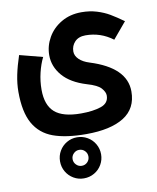

<svg xmlns="http://www.w3.org/2000/svg" viewBox="-89 -621 778 949"><g transform="rotate(-10 300.0 -146.5)"><path d="M10 -218Q10 -259 19 -302.5Q28 -346 45 -397L160.5 -367Q144.5 -335 134.5 -293.5Q124.5 -252 124.5 -208.5Q124.5 -131.5 165.2 -95.5Q206 -59.5 297 -59.5Q357.5 -59.5 397.2 -73Q437 -86.5 437 -125Q437 -142.5 419.5 -162.2Q402 -182 349.5 -197Q270.5 -221 231 -267Q191.5 -313 191.5 -370Q191.5 -416.5 215.5 -458.5Q239.5 -500.5 283.5 -526.2Q327.5 -552 384.5 -552Q426.5 -552 461.5 -541.2Q496.5 -530.5 524.5 -514Q552.5 -497.5 589.5 -471L521.5 -390Q460.5 -436 385 -436Q350 -436 331 -416Q312 -396 312 -367.5Q312 -346 330.5 -328Q349 -310 381.5 -300Q560.5 -244 560.5 -124Q560.5 -38 493.8 3.8Q427 45.5 305.5 45.5Q203 45.5 139 22Q75 -1.5 42.5 -59Q10 -116.5 10 -218ZM153 156Q153 127.5 166.8 104Q180.5 80.5 204 66.8Q227.5 53 255.5 53Q284 53 307.8 66.8Q331.5 80.5 345.2 104.2Q359 128 359 156Q359 184 345.2 207.8Q331.5 231.5 307.8 245.2Q284 259 255.5 259Q227.5 259 204 245.2Q180.5 231.5 166.8 208Q153 184.5 153 156ZM255.5 196Q272.5 196 284 184.2Q295.5 172.5 295.5 156Q295.5 139.5 284 127.8Q272.5 116 255.5 116Q239.5 116 227.8 127.8Q216 139.5 216 156Q216 172.5 227.8 184.2Q239.5 196 255.5 196Z"/></g></svg>

Font: JuliaMono ExtraBold
Style: Italic
Weight: 800
Italic angle: -9°
Monospace: yes
Designer: cormullion
Foundry: corm
Version: Version 0.057; ttfautohint (v1.8.4)